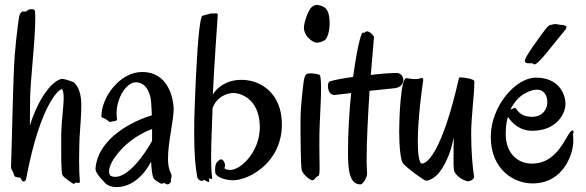

<svg xmlns="http://www.w3.org/2000/svg" viewBox="-20 -726 2392 784"><path d="M310 -328C304 -369 288 -383 282 -389C280 -392 240 -405 233 -404C199 -399 142 -339 102 -214C103 -265 102 -322 104 -352C108 -433 129 -618 123 -678C122 -689 116 -689 105 -688C96 -688 94 -685 89 -681C84 -676 71 -682 68 -677C67 -672 63 -676 59 -662C57 -653 48 -595 40 -499C33 -402 30 -183 25 -46C25 -31 36 -24 36 -15C38 -2 50 -1 62 -1C67 4 70 15 75 15C83 15 85 12 87 3C146 -311 228 -369 234 -361C238 -354 240 -342 240 -327C240 -290 231 -233 230 -176V-110C230 -59 231 -20 235 -11C242 1 270 18 277 23C284 29 286 17 293 20C300 22 307 23 306 13C304 -9 303 -40 303 -71C303 -107 304 -144 305 -166C309 -223 312 -264 312 -295C312 -307 311 -319 310 -328Z M689 -286C687 -323 669 -432 560 -432C471 -432 394 -331 394 -250C394 -245 407 -244 417 -236C428 -228 427 -226 434 -229C442 -232 459 -230 458 -239C457 -247 456 -255 456 -263C457 -331 498 -390 535 -390C563 -390 584 -370 594 -330C597 -318 599 -290 600 -255C522 -232 380 -162 370 -38C369 -26 381 -7 413 25C421 32 437 38 457 38C497 38 554 15 597 -66C598 -38 602 -7 607 1C611 10 627 18 638 24C644 27 645 16 660 26C668 31 681 17 678 11C675 5 686 -3 677 -20C669 -35 666 -56 666 -79C666 -148 691 -241 689 -286ZM601 -151C574 -100 494 17 434 -7C423 -11 414 -43 463 -102C505 -153 561 -185 601 -199Z M869 -662C871 -678 855 -669 850 -671C844 -673 830 -668 819 -665C807 -662 804 -662 803 -656C790 -620 781 -455 775 -292C773 -247 773 -210 773 -178C773 -94 778 -46 785 -5C788 14 811 15 810 11C808 6 819 10 824 14C843 26 829 -1 834 2C840 5 848 9 846 -4C843 -25 842 -53 842 -83C842 -143 846 -217 848 -285C860 -318 889 -342 927 -346C954 -349 1039 -329 1041 -209C1042 -109 965 -32 920 -32C909 -32 893 -36 897 -42C901 -48 899 -61 892 -70C885 -79 878 -76 868 -66C857 -55 858 -36 859 -21C860 -7 891 10 933 10C994 10 1131 -60 1131 -218C1131 -344 1046 -400 966 -400C904 -400 866 -368 849 -340C853 -433 868 -649 869 -662Z M1326 -637C1324 -687 1310 -699 1281 -705C1275 -707 1265 -707 1254 -698C1240 -688 1221 -637 1221 -612C1221 -596 1231 -577 1244 -567C1253 -559 1262 -552 1275 -552C1283 -552 1292 -554 1303 -560C1321 -569 1327 -612 1326 -637ZM1286 -419C1283 -423 1256 -428 1240 -426C1233 -425 1225 -425 1220 -393C1218 -375 1207 -297 1207 -231C1207 -166 1208 -48 1212 -32C1218 -11 1246 8 1253 10C1265 12 1267 -4 1279 -7C1284 -8 1285 -20 1285 -43C1285 -64 1284 -96 1284 -134C1284 -162 1284 -193 1286 -229C1288 -274 1291 -328 1291 -367C1291 -396 1289 -416 1286 -419Z M1507 -574C1507 -581 1490 -598 1478 -598C1472 -598 1471 -592 1467 -592C1466 -592 1463 -593 1462 -593C1453 -593 1436 -517 1422 -412C1379 -406 1342 -399 1328 -394C1321 -392 1319 -383 1319 -374C1319 -365 1322 -338 1347 -338C1349 -338 1351 -339 1353 -339L1414 -346C1406 -271 1401 -187 1401 -106C1401 -37 1405 27 1452 27C1460 27 1479 3 1479 -19C1479 -24 1477 -42 1477 -69C1477 -154 1483 -261 1489 -355L1593 -366C1616 -369 1627 -385 1627 -398C1627 -401 1626 -404 1626 -407C1625 -414 1616 -428 1599 -428C1574 -428 1535 -425 1494 -420C1501 -504 1507 -567 1507 -574Z M1916 -3C1909 -47 1904 -112 1904 -179C1904 -255 1917 -335 1917 -394C1917 -403 1877 -410 1860 -410C1857 -410 1854 -409 1854 -407C1783 -94 1721 -58 1703 -58C1690 -58 1686 -106 1686 -149C1686 -244 1705 -379 1707 -390C1708 -394 1708 -397 1708 -400C1708 -405 1706 -408 1703 -408C1699 -408 1693 -403 1673 -403C1659 -403 1644 -407 1639 -407C1616 -407 1610 -242 1610 -190C1610 -125 1616 -73 1625 -60C1638 -42 1712 12 1720 12C1730 12 1755 2 1773 -21C1807 -65 1824 -119 1833 -166C1832 -134 1832 -100 1832 -74C1832 -57 1832 -44 1833 -37C1835 -5 1881 14 1890 14C1905 14 1916 3 1916 -3Z M2320 -178C2321 -181 2322 -185 2322 -188C2322 -191 2321 -193 2319 -193C2294 -195 2269 -58 2152 -58C2090 -58 2045 -104 2045 -178C2045 -206 2048 -229 2054 -249C2069 -226 2100 -192 2153 -192C2253 -192 2289 -262 2289 -301C2289 -341 2263 -409 2168 -409C2086 -409 1984 -293 1984 -167C1984 -34 2078 23 2154 23C2284 23 2321 -102 2321 -149C2321 -161 2320 -171 2320 -178ZM2173 -360C2199 -360 2215 -338 2215 -309C2215 -282 2197 -249 2152 -249C2124 -249 2101 -259 2086 -284C2085 -285 2084 -286 2083 -286C2081 -286 2073 -282 2064 -278C2094 -343 2150 -360 2173 -360ZM2288 -604C2305 -624 2275 -624 2274 -624C2272 -624 2248 -628 2246 -628C2243 -628 2231 -624 2228 -624C2223 -624 2217 -617 2212 -613C2185 -577 2123 -494 2123 -478C2123 -462 2147 -470 2155 -467C2158 -466 2158 -463 2162 -463C2180 -463 2242 -550 2288 -604Z"/></svg>

Font: Oregano
Style: Regular
Weight: 400
Designer: Astigmatic (AOETI)
Foundry: Astigmatic (AOETI)
Version: Version 1.000